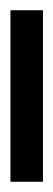

<svg xmlns="http://www.w3.org/2000/svg" viewBox="116 -71 103 375"><g transform="rotate(-90 167.5 116.5)"><path d="M335 148.9H0V85.4H335Z"/></g></svg>

Font: Charis
Style: Regular
Weight: 400
Designer: Walt Agee, Miriam Martin, Annie Olsen, Victor Gaultney, Lorna Priest, Alan Ward, Bob Hallissy, Martin Hosken, Sharon Cor
Foundry: SIL Global
Version: Version 7.000